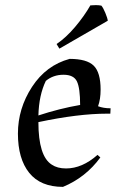

<svg xmlns="http://www.w3.org/2000/svg" viewBox="-20 -715 466 750"><path d="M238 -57Q301 -57 361 -110L372 -100Q315 -22 226 15Q138 15 94 -40Q50 -95 50 -193Q50 -291 105 -375.5Q160 -460 252 -485Q319 -485 346 -458.5Q373 -432 373 -365Q373 -327 363 -300Q384 -292 412 -292L411 -271Q405 -271 398 -271Q286 -271 130 -238Q130 -105 182 -72Q204 -57 238 -57ZM159 -399Q132 -343 130 -264Q212 -291 293 -305Q293 -371 280.5 -397Q268 -423 228 -423Q188 -423 159 -399ZM333 -694Q343 -695 354.5 -695Q366 -695 376 -693Q383 -685 391.5 -664.5Q400 -644 401 -634L212 -525L201 -543Q238 -568 273.5 -610Q309 -652 333 -694Z"/></svg>

Font: Almendra
Style: Regular
Weight: 400
Designer: Ana Sanfelippo
Foundry: Ana Sanfelippo
Version: Version 1.004